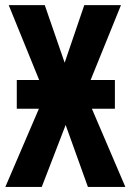

<svg xmlns="http://www.w3.org/2000/svg" viewBox="-20 -734 513 754"><path d="M45.9 -419.9H133.8L14.2 -713.9H155.8L233.9 -487.8L311 -713.9H455.1L335.9 -419.9H431.2V-307.1H340.8L472.2 0H325.2L237.8 -243.2L144 0H1L132.8 -307.1H45.9Z"/></svg>

Font: Open Sans Condensed
Style: Bold
Weight: 700
Width: 3
Designer: Monotype Design Team
Foundry: Monotype Imaging Inc.
Version: Version 3.003; ttfautohint (v1.8.4)